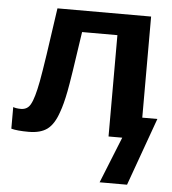

<svg xmlns="http://www.w3.org/2000/svg" viewBox="-52 -576 739 823"><g transform="rotate(5 317.5 -164.5)"><path d="M407 199 487 0H428V-436H276Q246 -228 236 -178Q225 -121 212 -86Q194 -33 165 -11.5Q136 10 85 10Q36 10 10 3V-90Q23 -85 43 -85Q72 -85 85 -110Q100 -136 114 -210Q128 -285 162 -528H565V-93H630L525 199Z"/></g></svg>

Font: Libra Sans
Style: Bold
Weight: 700
Foundry: Context Ltd
Version: Version 1.000